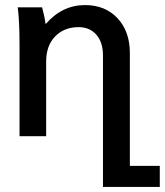

<svg xmlns="http://www.w3.org/2000/svg" viewBox="-20 -537 650 757"><path d="M146 -508Q156 -471 160 -442Q225 -517 315 -517Q395 -517 443.5 -465Q492 -413 492 -328V117H610V200H386V-318Q386 -370 360 -400Q334 -430 290 -430Q233 -430 197.5 -393.5Q162 -357 162 -295V0H57V-360Q57 -453 50 -508Z"/></svg>

Font: LT Superior Semi-bold
Style: Regular
Weight: 600
Designer: Daniel Lyons
Foundry: LyonsType
Version: Version 1.0